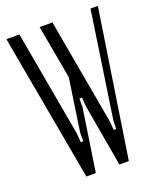

<svg xmlns="http://www.w3.org/2000/svg" viewBox="-132 -779 703 858"><g transform="rotate(-20 219.5 -349.5)"><path d="M312 -194 315 -154H327L328 -194L403 -699H438L331 0H286L234 -298L231 -338H219V-298L174 0H129L3 -699H65L155 -194L158 -153H170V-194L207 -444L161 -699H222Z"/></g></svg>

Font: Moniqa Paragraph
Style: Regular
Weight: 400
Designer: Rajesh Rajput
Foundry: Rajesh Rajput
Version: Version 1.000